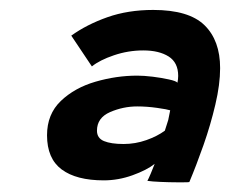

<svg xmlns="http://www.w3.org/2000/svg" viewBox="-20 -734 474 396"><path d="M284 -361Q286 -364.5 291 -376.2Q296 -388 299 -396Q282.5 -383 253.2 -372.5Q224 -362 194 -362Q137.5 -362 107.2 -384.5Q77 -407 77 -455Q77 -498.5 105.5 -525.8Q134 -553 177 -565.5Q220 -578 263 -578Q276.5 -578 295 -575.8Q313.5 -573.5 328.2 -570.2Q343 -567 346 -563.5Q347.5 -571 347.5 -577.5Q347.5 -605 327.8 -617.5Q308 -630 275.5 -630Q244.5 -630 215 -620Q185.5 -610 169.5 -597L127 -660.5Q159 -683.5 201.5 -698.5Q244 -713.5 296 -713.5Q369.5 -713.5 401.8 -682Q434 -650.5 434 -593.5Q434 -560 424.2 -518.5Q414.5 -477 399.8 -435Q385 -393 370.5 -358.5Q368.5 -358 359.2 -358Q350 -358 344 -358Q329.5 -358 311.5 -358.8Q293.5 -359.5 284 -361ZM235 -437Q259 -437 281.8 -445Q304.5 -453 320 -464.5Q324.5 -478.5 327 -486.5Q329 -495 331 -506.5Q325 -508.5 304 -511.5Q283 -514.5 263 -514.5Q234 -514.5 207 -502.8Q180 -491 180 -464.5Q180 -449 194.5 -443Q209 -437 235 -437Z"/></svg>

Font: Grandstander SemiBold
Style: Italic
Weight: 600
Italic angle: -15°
Designer: Tyler Finck
Foundry: Etcetera Type Co
Version: Version 1.200; ttfautohint (v1.8.3)